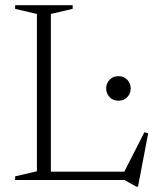

<svg xmlns="http://www.w3.org/2000/svg" viewBox="-20 -690 606 736"><path d="M509 25.5H502.5L457 0H38V-14L121.5 -33.5V-636.5L38 -656V-670H258.5V-656L175 -636.5V-32H456.5L533.5 -183L548 -179ZM434 -304Q412.5 -304 399.8 -318Q387 -332 387 -351Q387 -370 399.8 -384Q412.5 -398 434 -398Q455.5 -398 468.2 -384Q481 -370 481 -351Q481 -332 468.2 -318Q455.5 -304 434 -304Z"/></svg>

Font: Newsreader Text Light
Style: Regular
Weight: 300
Designer: Hugues Gentile
Foundry: Production Type
Version: Version 1.001